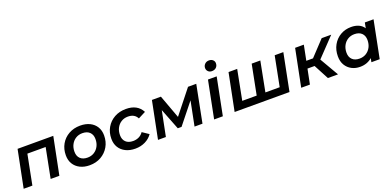

<svg xmlns="http://www.w3.org/2000/svg" viewBox="0 -1676 5276 2588"><g transform="rotate(-20 2638.0 -382.5)"><path d="M31 0 138 -534H650L543 0H418L502 -428H240L156 0Z M978 7Q900 7 841.5 -22.5Q783 -52 751 -104.5Q719 -157 719 -228Q719 -318 759.5 -388.5Q800 -459 872 -499.5Q944 -540 1036 -540Q1115 -540 1173.5 -511Q1232 -482 1264 -429.5Q1296 -377 1296 -306Q1296 -216 1255 -145.5Q1214 -75 1142.5 -34Q1071 7 978 7ZM986 -100Q1039 -100 1080.5 -125.5Q1122 -151 1146 -196Q1170 -241 1170 -300Q1170 -362 1133 -398Q1096 -434 1029 -434Q976 -434 934.5 -408.5Q893 -383 869 -338Q845 -293 845 -234Q845 -171 882 -135.5Q919 -100 986 -100Z M1634 7Q1554 7 1495 -22.5Q1436 -52 1404 -104.5Q1372 -157 1372 -228Q1372 -318 1413 -388.5Q1454 -459 1526 -499.5Q1598 -540 1692 -540Q1857 -540 1922 -415L1815 -360Q1778 -434 1682 -434Q1629 -434 1587.5 -408.5Q1546 -383 1522 -338Q1498 -293 1498 -234Q1498 -172 1535 -136Q1572 -100 1640 -100Q1684 -100 1722 -118Q1760 -136 1786 -174L1878 -112Q1840 -56 1775.5 -24.5Q1711 7 1634 7Z M1958 0 2065 -534H2194L2317 -199L2583 -534H2701L2596 0H2482L2552 -351L2316 -56H2262L2143 -360L2071 0Z M2763 0 2869 -534H2994L2888 0ZM2959 -622Q2926 -622 2905.5 -642.5Q2885 -663 2885 -692Q2885 -725 2908.5 -748.5Q2932 -772 2969 -772Q3003 -772 3024 -752.5Q3045 -733 3045 -705Q3045 -668 3021.5 -645Q2998 -622 2959 -622Z M3412 -106 3496 -534H3620L3537 -106H3742L3826 -534H3950L3844 0H3057L3164 -534H3288L3205 -106Z M4395 0 4282 -214H4180L4137 0H4012L4119 -534H4244L4201 -318H4297L4500 -534H4637L4384 -269L4540 0Z M4856 7Q4791 7 4737.5 -21Q4684 -49 4652.5 -101.5Q4621 -154 4621 -228Q4621 -319 4660.5 -389.5Q4700 -460 4768 -500Q4836 -540 4922 -540Q4984 -540 5030.5 -519Q5077 -498 5104 -456L5119 -534H5244L5138 0H5019L5030 -55Q4996 -25 4952.5 -9Q4909 7 4856 7ZM4888 -100Q4941 -100 4982.5 -125.5Q5024 -151 5048 -196Q5072 -241 5072 -300Q5072 -362 5035 -398Q4998 -434 4931 -434Q4878 -434 4836.5 -408.5Q4795 -383 4771 -338Q4747 -293 4747 -234Q4747 -172 4784 -136Q4821 -100 4888 -100Z"/></g></svg>

Font: Montserrat SemiBold
Style: Italic
Weight: 600
Italic angle: -11.3°
Designer: Julieta Ulanovsky
Foundry: Julieta Ulanovsky
Version: Version 9.000; ttfautohint (v1.8.4.7-5d5b)